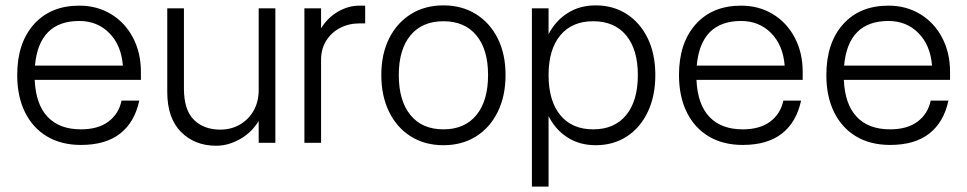

<svg xmlns="http://www.w3.org/2000/svg" viewBox="-20 -531 3597 714"><path d="M44 -252Q44 -371 106 -440.5Q168 -510 275 -510Q341 -510 393 -478.5Q445 -447 474.5 -391Q504 -335 504 -264V-234H109Q113 -143 157 -96.5Q201 -50 281 -50Q345 -50 383.5 -79Q422 -108 432 -157H498Q481 -77 427 -34.5Q373 8 281 8Q208 8 155 -23.5Q102 -55 73 -113.5Q44 -172 44 -252ZM275 -453Q125 -453 110 -287H437Q431 -363 386.5 -408Q342 -453 275 -453Z M664 -202Q664 -122 701 -85.5Q738 -49 799 -49Q840 -49 872.5 -68Q905 -87 923.5 -120Q942 -153 942 -196V-500H1004V0H942V-81Q915 -37 871.5 -13Q828 11 784 11Q704 11 653 -40.5Q602 -92 602 -189V-500H664Z M1112 -500H1174V-426Q1199 -466 1237.5 -488Q1276 -510 1316 -510H1338V-444H1317Q1277 -444 1244.5 -427Q1212 -410 1193 -379.5Q1174 -349 1174 -309V0H1112Z M1398 -252Q1398 -330 1427 -388Q1456 -446 1508 -478.5Q1560 -511 1629 -511Q1698 -511 1750 -478.5Q1802 -446 1831 -388Q1860 -330 1860 -252Q1860 -174 1831 -115Q1802 -56 1750 -23.5Q1698 9 1629 9Q1560 9 1508 -23.5Q1456 -56 1427 -115Q1398 -174 1398 -252ZM1795 -252Q1795 -347 1751.5 -399.5Q1708 -452 1629 -452Q1550 -452 1506.5 -399.5Q1463 -347 1463 -252Q1463 -156 1506.5 -103Q1550 -50 1629 -50Q1708 -50 1751.5 -103Q1795 -156 1795 -252Z M1958 -500H2020V-404Q2046 -454 2091 -482.5Q2136 -511 2195 -511Q2261 -511 2311 -478.5Q2361 -446 2389 -388Q2417 -330 2417 -252Q2417 -174 2389 -115Q2361 -56 2311 -23.5Q2261 9 2195 9Q2136 9 2091 -19.5Q2046 -48 2020 -99V163H1958ZM2352 -252Q2352 -347 2308.5 -399.5Q2265 -452 2186 -452Q2107 -452 2063.5 -399.5Q2020 -347 2020 -252Q2020 -156 2063.5 -103Q2107 -50 2186 -50Q2265 -50 2308.5 -103Q2352 -156 2352 -252Z M2505 -252Q2505 -371 2567 -440.5Q2629 -510 2736 -510Q2802 -510 2854 -478.5Q2906 -447 2935.5 -391Q2965 -335 2965 -264V-234H2570Q2574 -143 2618 -96.5Q2662 -50 2742 -50Q2806 -50 2844.5 -79Q2883 -108 2893 -157H2959Q2942 -77 2888 -34.5Q2834 8 2742 8Q2669 8 2616 -23.5Q2563 -55 2534 -113.5Q2505 -172 2505 -252ZM2736 -453Q2586 -453 2571 -287H2898Q2892 -363 2847.5 -408Q2803 -453 2736 -453Z M3053 -252Q3053 -371 3115 -440.5Q3177 -510 3284 -510Q3350 -510 3402 -478.5Q3454 -447 3483.5 -391Q3513 -335 3513 -264V-234H3118Q3122 -143 3166 -96.5Q3210 -50 3290 -50Q3354 -50 3392.5 -79Q3431 -108 3441 -157H3507Q3490 -77 3436 -34.5Q3382 8 3290 8Q3217 8 3164 -23.5Q3111 -55 3082 -113.5Q3053 -172 3053 -252ZM3284 -453Q3134 -453 3119 -287H3446Q3440 -363 3395.5 -408Q3351 -453 3284 -453Z"/></svg>

Font: Overused Grotesk Book
Style: Regular
Weight: 350
Version: Version 0.003